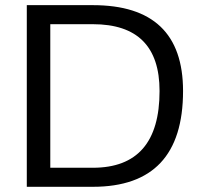

<svg xmlns="http://www.w3.org/2000/svg" viewBox="-20 -718 772 738"><path d="M336.9 -73.2Q593.3 -73.2 593.3 -368.2Q593.3 -625 336.9 -625H173.3V-73.2ZM83 0V-698.2H336.9Q683.6 -698.2 683.6 -368.2Q683.6 0 336.9 0Z"/></svg>

Font: Voltera
Style: Regular
Weight: 400
Designer: Bernd Montag
Version: Version 1.301